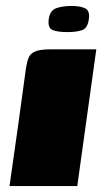

<svg xmlns="http://www.w3.org/2000/svg" viewBox="-20 -626 348 646"><path d="M12 0Q26 -98 40 -197Q54 -296 67 -394Q70 -415 75.5 -430Q81 -445 97.5 -452.5Q114 -460 150 -460H304L240 0ZM206 -518Q176 -518 158 -524.5Q140 -531 144 -562Q148 -591 169.5 -598.5Q191 -606 221 -606Q250 -606 266.5 -598Q283 -590 279 -562Q275 -531 256 -524.5Q237 -518 206 -518Z"/></svg>

Font: Genos Black
Style: Italic
Weight: 900
Italic angle: -8°
Version: Version 1.010